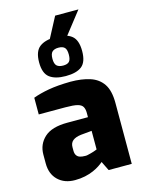

<svg xmlns="http://www.w3.org/2000/svg" viewBox="-137 -1013 825 1099"><g transform="rotate(-15 276.0 -463.5)"><path d="M168 6Q106 6 68 -30.5Q30 -67 30 -130V-182Q30 -243 73.5 -283Q117 -323 210 -323H332V-349Q332 -371 324 -385Q316 -399 293 -405Q270 -411 222 -411H64V-510Q104 -525 157.5 -534.5Q211 -544 287 -545Q354 -545 403 -529Q452 -513 478.5 -473.5Q505 -434 505 -361V0H368L341 -55Q332 -47 316.5 -36.5Q301 -26 278.5 -16Q256 -6 228 0Q200 6 168 6ZM257 -113Q264 -112 273.5 -114Q283 -116 292 -118.5Q301 -121 309.5 -123.5Q318 -126 323.5 -128.5Q329 -131 332 -132V-242L268 -236Q235 -232 218.5 -218.5Q202 -205 202 -180V-159Q202 -142 209 -131.5Q216 -121 228.5 -117Q241 -113 257 -113ZM271 -583Q209 -583 176 -608Q143 -633 143 -698Q143 -763 176 -788.5Q209 -814 271 -814Q334 -814 366 -788.5Q398 -763 398 -698Q398 -633 366.5 -608Q335 -583 271 -583ZM272 -645Q297 -645 308 -656.5Q319 -668 319 -698Q319 -728 307.5 -739.5Q296 -751 271 -751Q247 -751 234.5 -739.5Q222 -728 222 -698Q222 -668 234.5 -656.5Q247 -645 272 -645ZM226 -791 301 -933H439L328 -791Z"/></g></svg>

Font: Exo Thin ExtraBold
Style: Regular
Weight: 800
Version: Version 2.000